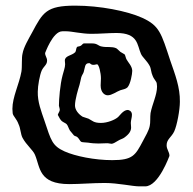

<svg xmlns="http://www.w3.org/2000/svg" viewBox="-20 -673 684 681"><path d="M449 -423C448 -439 435 -451 429 -462C426 -467 425 -475 423 -479C420 -482 413 -485 407 -489C401 -494 396 -500 392 -502C376 -509 359 -504 341 -508C328 -510 326 -519 307 -519C302 -519 296 -519 291 -519C288 -519 284 -519 281 -519C273 -520 273 -515 267 -511C260 -507 255 -509 253 -506C250 -503 250 -492 247 -488C234 -475 210 -476 210 -458C210 -454 211 -449 211 -445C211 -433 205 -419 202 -406C193 -373 189 -320 189 -298C190 -292 192 -288 192 -283C192 -278 185 -269 185 -265C185 -267 193 -249 196 -247C201 -240 212 -237 216 -233C221 -228 223 -218 228 -210C232 -205 238 -198 242 -193C245 -190 250 -190 254 -187C261 -181 264 -172 268 -170C271 -168 285 -168 293 -167C303 -165 319 -164 329 -164C340 -164 349 -165 360 -165C366 -165 371 -163 376 -163C381 -163 391 -169 399 -174C407 -179 416 -181 421 -185C439 -198 445 -209 445 -221C445 -226 444 -233 444 -237C444 -246 448 -256 448 -266C448 -280 436 -283 433 -283C417 -283 403 -261 399 -258C388 -248 361 -237 338 -237C312 -237 308 -245 294 -252C287 -255 277 -257 273 -259C257 -269 246 -284 246 -299C246 -320 257 -356 262 -372C265 -382 266 -391 268 -398C270 -406 276 -413 277 -418C282 -434 280 -449 296 -449C302 -449 300 -443 312 -443C317 -443 321 -445 324 -445C331 -445 338 -414 338 -395C338 -387 337 -378 337 -370C337 -344 352 -335 362 -335C377 -335 393 -348 407 -353C416 -356 426 -357 432 -363C443 -375 449 -411 449 -421C449 -422 449 -422 449 -423ZM536 -377C536 -373 537 -370 537 -366C537 -336 520 -304 514 -272C512 -259 514 -237 511 -226C508 -210 496 -190 487 -173C460 -122 451 -105 378 -105C316 -105 247 -119 209 -136C165 -156 161 -175 138 -244C126 -279 113 -312 114 -348C114 -369 121 -407 128 -423C135 -438 147 -443 147 -458C147 -469 140 -474 140 -485C140 -484 167 -562 201 -562C205 -562 209 -562 212 -562C213 -562 215 -562 216 -562C234 -562 270 -553 304 -553C334 -553 366 -556 393 -556C471 -556 466 -513 480 -482C485 -470 501 -458 511 -439C516 -430 516 -415 521 -405C526 -391 535 -385 536 -377ZM25 -271C27 -260 39 -252 46 -232C53 -218 53 -197 60 -184C74 -158 97 -141 104 -124C123 -80 116 -20 226 -20C264 -20 309 -24 351 -24C399 -24 449 -12 474 -12C476 -12 479 -12 480 -12C484 -12 490 -12 495 -12C543 -12 581 -121 581 -120C581 -135 571 -142 571 -158C571 -179 588 -186 598 -207C608 -229 618 -283 618 -312C619 -363 601 -409 584 -458C552 -555 546 -582 484 -610C431 -634 334 -653 247 -653C144 -653 132 -629 94 -558C81 -534 64 -506 60 -483C56 -468 59 -437 56 -419C48 -374 24 -329 24 -287C24 -281 25 -277 25 -271Z"/></svg>

Font: Freckle Face
Style: Regular
Weight: 400
Designer: Astigmatic (AOETI)
Foundry: Astigmatic (AOETI)
Version: Version 1.000